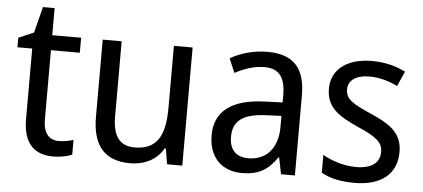

<svg xmlns="http://www.w3.org/2000/svg" viewBox="-47 -759 1914 868"><g transform="rotate(5 909.5 -324.5)"><path d="M239 -62C194 -62 168 -92 168 -153V-468H299V-536H168V-659H115L85 -541L16 -511V-468H83V-148C83 -30 141 10 220 10C251 10 285 3 305 -6V-73C288 -67 262 -62 239 -62Z M805 -536H720V-255C720 -129 685 -63 583 -63C515 -63 483 -106 483 -195V-536H397V-186C397 -56 452 10 569 10C631 10 689 -16 719 -71H724L736 0H805Z M1144 -546C1080 -546 1021 -528 976 -502L1003 -438C1045 -460 1089 -476 1136 -476C1199 -476 1232 -443 1232 -357V-324L1152 -321C1000 -316 925 -256 925 -149C925 -49 984 10 1076 10C1153 10 1195 -17 1235 -75H1238L1253 0H1316V-364C1316 -486 1263 -546 1144 -546ZM1164 -260 1232 -263V-213C1232 -111 1176 -59 1099 -59C1047 -59 1013 -87 1013 -149C1013 -218 1053 -256 1164 -260Z M1778 -147C1778 -231 1725 -268 1636 -307C1547 -346 1517 -364 1517 -409C1517 -449 1552 -475 1614 -475C1659 -475 1702 -462 1741 -443L1771 -511C1726 -533 1676 -546 1618 -546C1509 -546 1435 -494 1435 -405C1435 -319 1491 -284 1582 -243C1670 -205 1695 -181 1695 -140C1695 -92 1661 -62 1587 -62C1531 -62 1473 -82 1436 -104V-23C1473 -2 1521 10 1587 10C1705 10 1778 -44 1778 -147Z"/></g></svg>

Font: Noto Sans Armenian SemiCondensed
Style: Regular
Weight: 400
Width: 4
Designer: Monotype Design Team
Foundry: Monotype Imaging Inc.
Version: Version 2.008